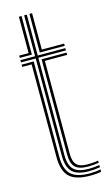

<svg xmlns="http://www.w3.org/2000/svg" viewBox="-121 -815 500 867"><g transform="rotate(-15 129.5 -381.5)"><path d="M188.8 -14.2Q134.2 -14.2 110.8 -37.1Q87.2 -60 87.2 -113V-568.2H18.5V-578.8H87.2V-770H99.5V-578.8H228.5V-568.2H99.5V-113Q99.5 -65.8 120.2 -45.2Q141 -24.8 188.8 -24.8Q212.2 -24.8 240.2 -29V-18.8Q216.2 -14.2 188.8 -14.2ZM18.5 -589.5V-600H62.5V-770H75V-589.5ZM111.8 -589.5V-770H124.2V-600H228.5V-589.5ZM188.8 6.8Q121.2 6.8 91.9 -21Q62.5 -48.8 62.5 -113V-547.2H18.5V-557.8H75V-113Q75 -54.2 101.4 -29Q127.8 -3.8 188.8 -3.8Q216.5 -3.8 240.2 -8.5V2Q219.8 6.8 188.8 6.8ZM188.8 -35.5Q147.5 -35.5 129.6 -53.4Q111.8 -71.2 111.8 -113V-557.8H228.5V-547.2H124.2V-113Q124.2 -77 139.2 -61.4Q154.2 -45.8 188.8 -45.8Q198.8 -45.8 212.1 -46.5Q225.5 -47.2 240.2 -50V-39.8Q213.2 -35.5 188.8 -35.5Z"/></g></svg>

Font: Big Shoulders Inline Text Light
Style: Regular
Weight: 300
Designer: Patric King
Foundry: XO Type Co
Version: Version 1.000